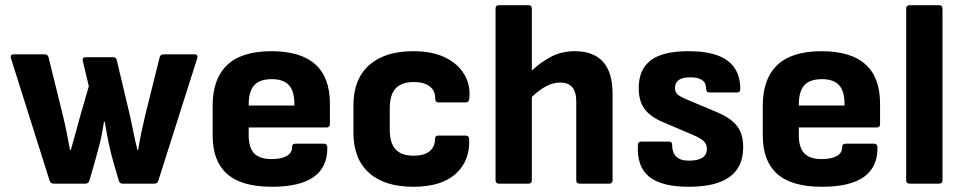

<svg xmlns="http://www.w3.org/2000/svg" viewBox="-20 -703 3684 735"><path d="M185 0Q174 0 170 -11L22 -480Q18 -495 32 -495H152Q163 -495 166 -483L221 -260Q229 -227 235.5 -194.5Q242 -162 248 -129H251Q260 -161 269 -192.5Q278 -224 286 -255L320 -373L297 -469Q294 -484 308 -484H412Q425 -484 427 -473L478 -258Q485 -226 491.5 -193.5Q498 -161 506 -129H509Q514 -162 521 -195.5Q528 -229 536 -262L591 -483Q594 -495 605 -495H725Q739 -495 735 -480L586 -11Q582 0 572 0H449Q438 0 435 -11L413 -86Q404 -118 396.5 -153.5Q389 -189 381 -237H378Q371 -189 362 -154Q353 -119 344 -87L322 -11Q318 0 307 0Z M1021 12Q905 12 849.5 -37Q794 -86 794 -184V-299Q794 -401 849.5 -454Q905 -507 1019 -507Q1243 -507 1243 -306V-228Q1243 -215 1230 -215H932V-185Q932 -139 952.5 -116.5Q973 -94 1020 -94Q1056 -94 1077 -105.5Q1098 -117 1098 -140Q1098 -153 1111 -153H1220Q1232 -153 1233 -140Q1236 12 1021 12ZM932 -299H1107V-304Q1107 -354 1086 -377Q1065 -400 1021 -400Q974 -400 953 -376.5Q932 -353 932 -303Z M1562 12Q1452 12 1392.5 -41.5Q1333 -95 1333 -195V-300Q1333 -400 1393 -453.5Q1453 -507 1562 -507Q1634 -507 1683 -483.5Q1732 -460 1756.5 -419.5Q1781 -379 1777 -330Q1776 -311 1764 -311H1658Q1646 -311 1646 -326Q1646 -357 1624 -373Q1602 -389 1564 -389Q1518 -389 1495 -365Q1472 -341 1472 -287V-208Q1472 -155 1494.5 -131Q1517 -107 1563 -107Q1604 -107 1624.5 -124Q1645 -141 1645 -169Q1645 -184 1657 -184H1763Q1775 -184 1776 -171Q1780 -88 1725 -38Q1670 12 1562 12Z M1890 0Q1877 0 1877 -13V-670Q1877 -683 1890 -683H2003Q2016 -683 2016 -670V-433Q2050 -465 2090 -486Q2130 -507 2181 -507Q2252 -507 2288.5 -466.5Q2325 -426 2325 -343V-13Q2325 0 2312 0H2199Q2186 0 2186 -13V-315Q2186 -387 2125 -387Q2097 -387 2070 -372.5Q2043 -358 2016 -332V-13Q2016 0 2003 0Z M2617 12Q2512 12 2464.5 -27Q2417 -66 2422 -149Q2423 -161 2435 -161H2541Q2553 -161 2553 -149Q2553 -88 2617 -88Q2686 -88 2686 -133Q2686 -151 2674 -162.5Q2662 -174 2634 -186L2519 -235Q2469 -256 2447 -286.5Q2425 -317 2425 -366Q2425 -437 2471 -472Q2517 -507 2616 -507Q2717 -507 2765.5 -470.5Q2814 -434 2814 -362Q2814 -349 2801 -349H2696Q2683 -349 2683 -365Q2683 -407 2622 -407Q2564 -407 2564 -366Q2564 -351 2573.5 -342Q2583 -333 2612 -321L2726 -273Q2778 -251 2801.5 -220.5Q2825 -190 2825 -139Q2825 12 2617 12Z M3127 12Q3011 12 2955.5 -37Q2900 -86 2900 -184V-299Q2900 -401 2955.5 -454Q3011 -507 3125 -507Q3349 -507 3349 -306V-228Q3349 -215 3336 -215H3038V-185Q3038 -139 3058.5 -116.5Q3079 -94 3126 -94Q3162 -94 3183 -105.5Q3204 -117 3204 -140Q3204 -153 3217 -153H3326Q3338 -153 3339 -140Q3342 12 3127 12ZM3038 -299H3213V-304Q3213 -354 3192 -377Q3171 -400 3127 -400Q3080 -400 3059 -376.5Q3038 -353 3038 -303Z M3462 0Q3449 0 3449 -13V-670Q3449 -683 3462 -683H3575Q3588 -683 3588 -670V-13Q3588 0 3575 0Z"/></svg>

Font: Sofia Sans ExtraBold
Style: Regular
Weight: 800
Designer: Botio Nikoltchev, Ani Petrova
Foundry: lettersoup
Version: Version 4.101; ttfautohint (v1.8.4.7-5d5b)